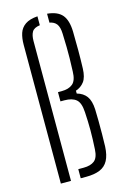

<svg xmlns="http://www.w3.org/2000/svg" viewBox="-122 -857 608 915"><g transform="rotate(-15 182.5 -399.5)"><path d="M60.5 0V-684.5Q60.5 -717.5 68.5 -741.8Q76.5 -766 98 -781Q119.5 -796 159 -799V-755Q129.5 -751 120 -734.5Q110.5 -718 110.5 -690V0ZM158.5 0V-45H185Q219.5 -45 238.5 -60Q257.5 -75 259.5 -116Q262.5 -167.5 262.5 -209.8Q262.5 -252 259.5 -299Q257 -346 237.2 -362.5Q217.5 -379 179.5 -379H160V-424.5H178Q213.5 -424.5 233 -441Q252.5 -457.5 253.5 -501Q255 -539.5 255.5 -566.5Q256 -593.5 255.5 -621Q255 -648.5 253.5 -688.5Q252.5 -720.5 241 -735.8Q229.5 -751 206.5 -755V-799Q257 -794.5 279.8 -767.8Q302.5 -741 304 -685Q305 -635 305 -592Q305 -549 303.5 -502.5Q302 -460 286.5 -439Q271 -418 244.5 -409V-395Q275.5 -386.5 291.8 -364.2Q308 -342 310 -299.5Q311 -274 311.2 -242Q311.5 -210 311.2 -177Q311 -144 310 -116Q308 -73.5 294.2 -48Q280.5 -22.5 253.5 -11.2Q226.5 0 185 0Z"/></g></svg>

Font: Big Shoulders Stencil Text ExtraLight
Style: Regular
Weight: 250
Version: Version 2.001